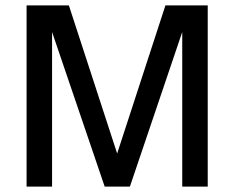

<svg xmlns="http://www.w3.org/2000/svg" viewBox="-20 -688 864 708"><path d="M78 0V-668H234L412 -122L590 -668H746V0H652V-570L459 0H366L172 -570V0Z"/></svg>

Font: Atkinson Hyperlegible Next
Style: Regular
Weight: 400
Designer: Elliott Scott, Megan Eiswerth, Linus Boman, Theodore Petrosky, Letters from Sweden
Foundry: Applied Design Works, Letters from Sweden
Version: Version 2.001